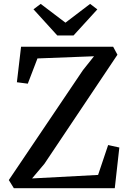

<svg xmlns="http://www.w3.org/2000/svg" viewBox="-20 -992 686 1012"><path d="M53 0 26.5 -43 417 -622 475.5 -695.5 177.5 -684 126.5 -551 69 -558.5 91 -745.5H576.5L599 -703.5L214 -128.5L149 -51.5L497 -70L550 -227.5L609 -214.5L585 0ZM282 -805 156.5 -943 194.5 -971.5 325 -872.5 455 -971.5 493 -942.5 367.5 -805Z"/></svg>

Font: Merriweather 24pt
Style: Regular
Weight: 400
Designer: Eben Sorkin
Foundry: Eben Sorkin
Version: Version 2.100